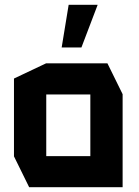

<svg xmlns="http://www.w3.org/2000/svg" viewBox="-20 -777 577 797"><path d="M172 -385V-514H426L489 -386V-385ZM101 0 38 -128V-129H355V0ZM38 -129V-451L171 -514H172V-129ZM355 0V-385H489V0ZM236 -580 265 -757H385V-756L318 -580Z"/></svg>

Font: Foldit SemiBold
Style: Regular
Weight: 600
Version: Version 1.003